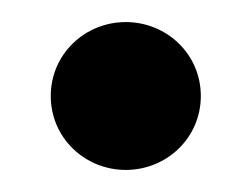

<svg xmlns="http://www.w3.org/2000/svg" viewBox="-20 -449 219 174"><path d="M26 -362C26 -324 57 -295 94 -295C131 -295 162 -324 162 -362C162 -400 131 -429 94 -429C57 -429 26 -400 26 -362Z"/></svg>

Font: Charger Sport
Style: BlkExt
Weight: 900
Designer: Jasper
Foundry: Cannot Into Space Fonts
Version: Version 1.1